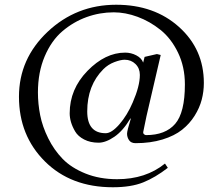

<svg xmlns="http://www.w3.org/2000/svg" viewBox="-20 -604 896 810"><path d="M570 -288Q570 -316 551.5 -334Q533 -352 506 -352Q489 -352 462.5 -342Q436 -332 416 -312Q348 -244 348 -134Q348 -42 426 -42Q451 -42 484 -80Q517 -118 540 -172Q570 -241 570 -288ZM584 -46Q584 -40 588.5 -37Q593 -34 596 -34Q678 -34 719 -81.5Q760 -129 760 -248Q760 -322 731 -382Q702 -442 657 -478Q612 -514 560.5 -533Q509 -552 460 -552Q401 -552 345.5 -532Q290 -512 243.5 -472.5Q197 -433 168.5 -366Q140 -299 140 -214Q140 -166 149.5 -118Q159 -70 183.5 -20.5Q208 29 244.5 66.5Q281 104 340.5 128Q400 152 474 152Q595 152 676 86L688 104Q635 145 584 165.5Q533 186 456 186Q279 186 169.5 77Q60 -32 60 -196Q60 -356 181 -470Q302 -584 470 -584Q631 -584 735.5 -490Q840 -396 840 -254Q840 -218 831 -183.5Q822 -149 801 -115.5Q780 -82 748 -56.5Q716 -31 665.5 -15.5Q615 0 552 0Q533 0 524.5 -12.5Q516 -25 516 -40Q516 -52 532 -104H530Q499 -52 462.5 -27Q426 -2 396 -2Q361 -2 335 -15.5Q309 -29 297 -49.5Q285 -70 279.5 -89Q274 -108 274 -126Q274 -228 349 -305Q424 -382 508 -382Q533 -382 555 -370.5Q577 -359 584 -340L590 -364L642 -376L658 -372L598 -114Q584 -49 584 -46Z"/></svg>

Font: Fedorovsk Unicode
Style: Medium
Weight: 500
Designer: Aleksandr Andreev and Nikita Simmons
Version: Version 3.2